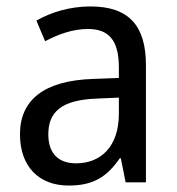

<svg xmlns="http://www.w3.org/2000/svg" viewBox="-20 -566 548 596"><path d="M261 -546C197 -546 138 -528 93 -502L120 -438C162 -460 206 -476 253 -476C316 -476 349 -443 349 -357V-324L269 -321C117 -316 42 -256 42 -149C42 -49 101 10 193 10C270 10 312 -17 352 -75H355L370 0H433V-364C433 -486 380 -546 261 -546ZM281 -260 349 -263V-213C349 -111 293 -59 216 -59C164 -59 130 -87 130 -149C130 -218 170 -256 281 -260Z"/></svg>

Font: Noto Sans Gujarati UI SemiCondensed
Style: Regular
Weight: 400
Width: 4
Designer: Jelle Bosma - Monotype Design Team, Universal Thirst
Foundry: Monotype Imaging Inc.
Version: Version 2.106